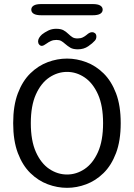

<svg xmlns="http://www.w3.org/2000/svg" viewBox="-20 -913 659 944"><path d="M309.7 10.5Q261.7 10.5 214.8 -7Q167.8 -24.5 129.3 -62.1Q90.8 -99.7 67.8 -160.4Q44.8 -221.2 44.8 -307.5Q44.8 -393.8 67.8 -454.3Q90.8 -514.8 129.3 -552.4Q167.8 -590 214.8 -607.5Q261.7 -625 309.7 -625Q357.2 -625 403.9 -607.5Q450.7 -590 489.1 -552.4Q527.5 -514.8 550.5 -454.3Q573.5 -393.8 573.5 -307.5Q573.5 -221.2 550.5 -160.4Q527.5 -99.7 489.1 -62.1Q450.7 -24.5 403.9 -7Q357.2 10.5 309.7 10.5ZM309.7 -55Q355.8 -55 396.2 -82.2Q436.7 -109.5 461.8 -165.4Q486.8 -221.3 486.8 -307.5Q486.8 -393.2 461.8 -449Q436.7 -504.8 396.2 -532.2Q355.8 -559.5 309.7 -559.5Q263.3 -559.5 222.5 -532.2Q181.7 -504.8 156.6 -449Q131.5 -393.2 131.5 -307.5Q131.5 -221.3 156.6 -165.4Q181.7 -109.5 222.5 -82.2Q263.3 -55 309.7 -55ZM362.8 -670.5Q339.3 -670.5 326 -678.4Q312.7 -686.3 300.3 -697.2Q290 -706.5 280.9 -711.6Q271.8 -716.7 257.2 -716.7Q242.2 -716.7 230.2 -711.2Q218.2 -705.8 209.2 -699Q202.5 -694 196.3 -690.8Q190.2 -687.5 185.3 -687.5Q178.2 -687.5 172.7 -693.9Q167.2 -700.3 167.2 -709.3Q167.2 -726.2 186.5 -743.7Q199.2 -753.8 217.1 -762.7Q235 -771.5 255.8 -771.5Q279.5 -771.5 292.5 -764.1Q305.5 -756.7 317.2 -745.3Q326.8 -736 336.2 -730Q345.7 -724 361.3 -724Q376.3 -724 387.2 -729.3Q398 -734.7 406.2 -741.7Q412.7 -747.7 419.4 -751.2Q426.2 -754.8 433.2 -754.8Q441.2 -754.8 447.5 -749.4Q453.8 -744 453.8 -733Q453.8 -720.8 446 -712.7Q435.5 -700.5 413.8 -685.5Q392.2 -670.5 362.8 -670.5ZM133.8 -865.5Q133.8 -878.3 145.8 -885.7Q157.7 -893 182.8 -893H435.8Q461 -893 472.9 -885.7Q484.8 -878.3 484.8 -865.5Q484.8 -852.7 472.9 -845.3Q461 -838 435.8 -838H182.8Q157.7 -838 145.8 -845.3Q133.8 -852.7 133.8 -865.5Z"/></svg>

Font: Sono ExtraLight
Style: Regular
Weight: 200
Designer: Tyler Finck
Foundry: Tyler Finck
Version: Version 2.112